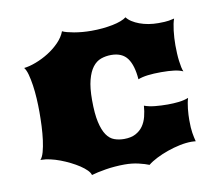

<svg xmlns="http://www.w3.org/2000/svg" viewBox="-65 -614 796 696"><g transform="rotate(-10 333.0 -266.0)"><path d="M44.9 -81.1Q52.7 -89.4 57.9 -107.9Q63 -126.5 66.2 -150.4Q69.3 -174.3 70.6 -201.2Q71.8 -228 71.8 -252.9Q71.8 -277.3 70.3 -303.2Q68.8 -329.1 65.4 -352.1Q62 -375 57.1 -393.1Q52.2 -411.1 44.9 -419.9Q64.5 -421.9 88.9 -431.2Q113.3 -440.4 136 -454.6Q158.7 -468.8 177 -487.5Q195.3 -506.3 203.1 -527.3Q209.5 -523.9 220.5 -521Q231.4 -518.1 245.4 -515.6Q259.3 -513.2 275.6 -511.7Q292 -510.3 309.1 -510.3Q330.1 -510.3 350.1 -512.2Q370.1 -514.2 387.2 -517.6Q404.3 -521 417.7 -526.1Q431.2 -531.2 438.5 -537.1Q445.3 -527.8 457 -520.3Q468.8 -512.7 483.9 -507.1Q499 -501.5 516.6 -498.5Q534.2 -495.6 552.7 -495.6Q578.6 -495.6 591.3 -497.8Q604 -500 611.3 -502Q605.5 -486.3 602.3 -459.5Q599.1 -432.6 599.1 -405.3Q599.1 -390.6 599.9 -375.7Q600.6 -360.8 602.3 -347.7Q604 -334.5 606.2 -324Q608.4 -313.5 611.3 -307.6Q599.1 -313.5 579.1 -316.2Q559.1 -318.8 531.2 -318.8Q503.4 -318.8 481.9 -316.2Q460.4 -313.5 445.8 -307.6Q441.9 -359.4 422.9 -385.5Q403.8 -411.6 363.3 -411.6Q343.3 -411.6 325.7 -405.3Q308.1 -398.9 295.2 -382.1Q282.2 -365.2 274.7 -336.4Q267.1 -307.6 267.1 -262.7Q267.1 -211.9 274.2 -180.9Q281.2 -149.9 293.2 -132.6Q305.2 -115.2 321.8 -109.4Q338.4 -103.5 357.4 -103.5Q382.8 -103.5 399.9 -112.5Q417 -121.6 427.2 -136.2Q437.5 -150.9 442.4 -170.2Q447.3 -189.5 448.7 -210Q465.8 -203.6 488.5 -201.4Q511.2 -199.2 534.7 -199.2Q555.7 -199.2 575.4 -201.4Q595.2 -203.6 611.3 -210Q608.9 -202.6 606.9 -192.1Q605 -181.6 603.8 -170.7Q602.5 -159.7 602.1 -148.9Q601.6 -138.2 601.6 -129.9Q601.6 -114.7 602.3 -103.3Q603 -91.8 604.5 -82.5Q606 -73.2 607.7 -65.4Q609.4 -57.6 611.3 -50.3Q607.4 -50.8 603.5 -51Q599.6 -51.3 595.7 -51.3Q575.2 -51.3 552 -46.4Q528.8 -41.5 506.6 -33.7Q484.4 -25.9 464.6 -15.9Q444.8 -5.9 431.6 4.9Q417.5 -1 393.8 -6.6Q370.1 -12.2 342.3 -12.2Q324.7 -12.2 306.6 -10.7Q288.6 -9.3 272.5 -6.6Q256.3 -3.9 242.7 -1Q229 2 219.7 4.9Q217.8 -3.4 208.3 -13.2Q198.7 -22.9 184.3 -32.5Q169.9 -42 152.3 -50.8Q134.8 -59.6 116.7 -66.4Q98.6 -73.2 81.3 -77.1Q64 -81.1 50.3 -81.1Z"/></g></svg>

Font: Arbutus
Style: Regular
Weight: 400
Designer: Karolina Lach
Foundry: Sorkin Type Co.
Version: Version 1.002